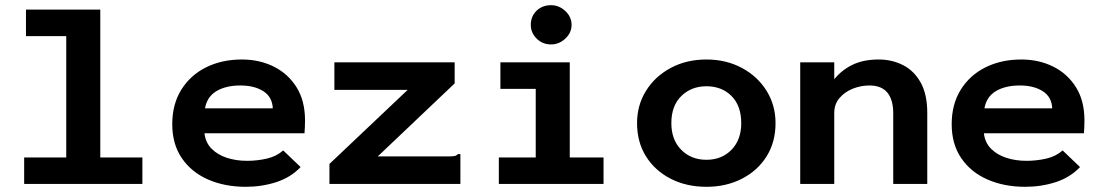

<svg xmlns="http://www.w3.org/2000/svg" viewBox="-20 -708 4240 739"><path d="M73 0V-102H235V-569H80V-671H366V-102H528V0Z M926 11Q845 11 781 -17Q717 -45 680 -99Q643 -153 643 -230Q643 -307 678 -363Q713 -419 773.5 -449Q834 -479 911 -479Q979 -479 1034 -451.5Q1089 -424 1121.5 -372Q1154 -320 1154 -245Q1154 -234 1153.5 -220Q1153 -206 1152 -195H767Q771 -159 794.5 -135.5Q818 -112 853.5 -100.5Q889 -89 931 -89Q970 -89 1007 -97.5Q1044 -106 1070 -129L1137 -65Q1099 -25 1043.5 -7Q988 11 926 11ZM769 -291H1030Q1028 -335 993.5 -357Q959 -379 905 -379Q850 -379 813.5 -357.5Q777 -336 769 -291Z M1248 -77 1549 -362H1267V-468H1730V-387L1434 -106H1706Q1722 -106 1729.5 -107.5Q1737 -109 1743 -115H1752V0H1248Z M1900 0V-102H2042V-366H1906V-468H2173V-102H2303V0ZM2101 -537Q2068 -537 2045.5 -559.5Q2023 -582 2023 -612Q2023 -645 2045 -666.5Q2067 -688 2101 -688Q2132 -688 2156 -665.5Q2180 -643 2180 -612Q2180 -582 2156 -559.5Q2132 -537 2101 -537Z M2699 11Q2622 11 2561.5 -20Q2501 -51 2466.5 -106Q2432 -161 2432 -234Q2432 -303 2466.5 -358.5Q2501 -414 2561.5 -446.5Q2622 -479 2699 -479Q2775 -479 2835.5 -446.5Q2896 -414 2930.5 -358.5Q2965 -303 2965 -234Q2965 -161 2930.5 -106Q2896 -51 2835.5 -20Q2775 11 2699 11ZM2699 -93Q2758 -93 2795.5 -131.5Q2833 -170 2833 -234Q2833 -301 2795.5 -338.5Q2758 -376 2699 -376Q2641 -376 2602.5 -338.5Q2564 -301 2564 -234Q2564 -170 2602 -131.5Q2640 -93 2699 -93Z M3060 0V-468H3191V-403Q3219 -438 3261 -458.5Q3303 -479 3362 -479Q3413 -479 3455.5 -457.5Q3498 -436 3523.5 -390.5Q3549 -345 3549 -274V0H3418V-272Q3418 -324 3395.5 -351.5Q3373 -379 3326 -379Q3293 -379 3262 -366.5Q3231 -354 3211 -330.5Q3191 -307 3191 -273V0Z M3926 11Q3845 11 3781 -17Q3717 -45 3680 -99Q3643 -153 3643 -230Q3643 -307 3678 -363Q3713 -419 3773.5 -449Q3834 -479 3911 -479Q3979 -479 4034 -451.5Q4089 -424 4121.5 -372Q4154 -320 4154 -245Q4154 -234 4153.5 -220Q4153 -206 4152 -195H3767Q3771 -159 3794.5 -135.5Q3818 -112 3853.5 -100.5Q3889 -89 3931 -89Q3970 -89 4007 -97.5Q4044 -106 4070 -129L4137 -65Q4099 -25 4043.5 -7Q3988 11 3926 11ZM3769 -291H4030Q4028 -335 3993.5 -357Q3959 -379 3905 -379Q3850 -379 3813.5 -357.5Q3777 -336 3769 -291Z"/></svg>

Font: Inconsolata Expanded ExtraBold
Style: Regular
Weight: 800
Width: 7
Monospace: yes
Designer: Raph Levien, Cyreal, Brenton Simpson
Foundry: Raph Levien, Cyreal, Google
Version: Version 3.001; ttfautohint (v1.8.2.53-6de2)